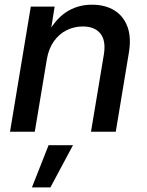

<svg xmlns="http://www.w3.org/2000/svg" viewBox="-20 -564 628 822"><path d="M180.7 -311 128.9 0H22.9L111.8 -535.6H213.9L192.9 -403.8L177.2 -407.2Q212.9 -478.5 262 -511.2Q311 -543.9 373.5 -543.9Q429.7 -543.9 469.2 -519.8Q508.8 -495.6 525.9 -449Q543 -402.3 531.2 -335L475.6 0H369.6L424.3 -328.6Q434.6 -389.2 410.2 -419.9Q385.7 -450.7 334.5 -450.7Q297.4 -450.7 265.1 -434.6Q232.9 -418.5 210.7 -387.2Q188.5 -356 180.7 -311ZM116.7 238.3 188 57.6H292.5L195.8 238.3Z"/></svg>

Font: Inter 20pt Medium
Style: Italic
Weight: 500
Italic angle: -9.3988°
Version: Version 4.001;git-66647c0bb